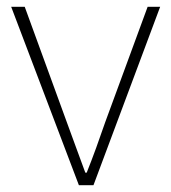

<svg xmlns="http://www.w3.org/2000/svg" viewBox="-20 -547 506 567"><path d="M213 0 13 -527H53L177 -187Q191 -149 205 -110.5Q219 -72 232 -37H236Q250 -72 264 -110.5Q278 -149 291 -187L416 -527H453L256 0Z"/></svg>

Font: Noto Sans SC Thin
Style: Regular
Weight: 100
Designer: Ryoko NISHIZUKA 西塚涼子 (kana, bopomofo & ideographs); Paul D. Hunt (Latin, Greek & Cyrillic); Sandoll Communications 산돌커뮤니
Foundry: Adobe
Version: Version 2.004-H2;hotconv 1.0.118;makeotfexe 2.5.65603